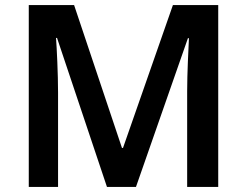

<svg xmlns="http://www.w3.org/2000/svg" viewBox="-20 -734 969 754"><path d="M400 0H514L718 -584H722C720 -543 715 -444 715 -376V0H837V-714H659L463 -153H459L271 -714H93V0H208V-370C208 -444 203 -545 200 -585H204Z"/></svg>

Font: Noto Sans Arabic SemBd
Style: Regular
Weight: 600
Designer: Monotype Design Team, Nadine Chahine, Nizar Qandah and Khaled Hosny
Foundry: Monotype Imaging Inc.
Version: Version 2.012